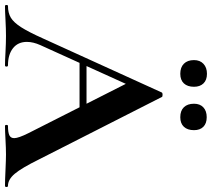

<svg xmlns="http://www.w3.org/2000/svg" viewBox="-68 -790 850 770"><g transform="rotate(90 357.0 -405.0)"><path d="M233 -327H439L446 -299H218ZM717 0Q697 0 655 -2Q611 -4 592 -4Q567 -4 531 -2Q497 0 477 0Q473 0 473 -6Q473 -12 477 -12Q503 -12 514.5 -17.5Q526 -23 526 -37Q526 -54 506 -94L303 -495L352 -581L153 -142Q140 -113 140 -88Q140 -52 165.5 -32Q191 -12 234 -12Q239 -12 239 -6Q239 0 234 0Q216 0 182 -2Q144 -4 116 -4Q89 -4 51 -2Q17 0 -4 0Q-8 0 -8 -6Q-8 -12 -4 -12Q24 -12 43 -23.5Q62 -35 81 -64.5Q100 -94 126 -152L343 -629Q345 -632 352 -632Q360 -632 361 -629L611 -137Q646 -66 669 -39Q692 -12 717 -12Q722 -12 722 -6Q722 0 717 0ZM213 -758Q213 -782 228 -796Q243 -810 268 -810Q293 -810 306.5 -796Q320 -782 320 -758Q320 -732 306.5 -717.5Q293 -703 268 -703Q242 -703 227.5 -717.5Q213 -732 213 -758ZM388 -758Q388 -782 402.5 -795.5Q417 -809 442 -809Q467 -809 480.5 -795.5Q494 -782 494 -758Q494 -732 480.5 -717.5Q467 -703 442 -703Q416 -703 402 -717.5Q388 -732 388 -758Z"/></g></svg>

Font: Cormorant Unicase
Style: Bold
Weight: 700
Designer: Christian Thalmann (Catharsis Fonts)
Foundry: Catharsis Fonts
Version: Version 4.000